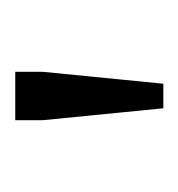

<svg xmlns="http://www.w3.org/2000/svg" viewBox="-11 -720 239 258"><g transform="rotate(-90 109.0 -590.5)"><path d="M93 -491 77 -653V-690H142V-653L126 -491Z"/></g></svg>

Font: Mozilla Text ExtraLight
Style: Regular
Weight: 200
Designer: Studio DRAMA
Foundry: Studio DRAMA
Version: Version 1.000